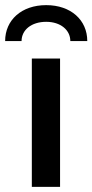

<svg xmlns="http://www.w3.org/2000/svg" viewBox="-61 -728 360 748"><path d="M63 -500V0H173V-500ZM213 -568H279C279 -650 215 -708 119 -708C23 -708 -41 -650 -41 -568H23C23 -611 61 -643 119 -643C175 -643 213 -611 213 -568Z"/></svg>

Font: Gully Medium
Style: Regular
Weight: 500
Designer: jaikishan Patel
Foundry: MagicType
Version: Version 1.000;Glyphs 3.2 (3242)